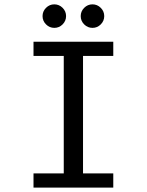

<svg xmlns="http://www.w3.org/2000/svg" viewBox="-20 -859 672 879"><path d="M133.4 0V-65.1H271.9V-602.9H133.4V-668H498.6V-602.9H360.1V-65.1H498.6V0ZM403.4 -731.4Q381.4 -731.4 365.4 -747.3Q349.5 -763.2 349.5 -785.2Q349.5 -807.2 365.4 -823.1Q381.3 -839.1 403.3 -839.1Q425.3 -839.1 441.2 -823.2Q457.2 -807.3 457.2 -785.3Q457.2 -763.3 441.3 -747.3Q425.4 -731.4 403.4 -731.4ZM228.7 -731.4Q206.7 -731.4 190.8 -747.3Q174.8 -763.2 174.8 -785.2Q174.8 -807.2 190.7 -823.1Q206.6 -839.1 228.6 -839.1Q250.6 -839.1 266.6 -823.2Q282.5 -807.3 282.5 -785.3Q282.5 -763.3 266.6 -747.3Q250.7 -731.4 228.7 -731.4Z"/></svg>

Font: Atkinson Hyperlegible Mono ExtraLight
Style: Regular
Weight: 200
Monospace: yes
Designer: Elliott Scott, Megan Eiswerth, Linus Boman, Theodore Petrosky, Letters from Sweden
Foundry: Applied Design Works, Letters from Sweden
Version: Version 2.001